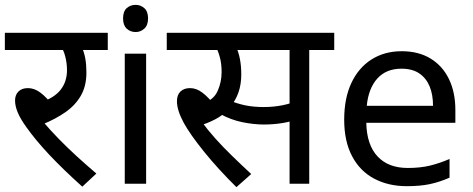

<svg xmlns="http://www.w3.org/2000/svg" viewBox="-20 -757 1947 791"><path d="M284 -551 316 -566Q327 -541 331.5 -515.5Q336 -490 336 -458Q336 -403 313.5 -363.5Q291 -324 250.5 -295.5Q210 -267 156 -245L158 -255Q186 -222 221.5 -185.5Q257 -149 296.5 -113Q336 -77 377 -42L319 12Q240 -59 183.5 -119Q127 -179 88 -234Q63 -269 52.5 -295Q42 -321 42 -343Q42 -366 56 -380Q70 -394 95 -394Q122 -394 147 -375Q172 -356 197 -323L147 -335Q204 -354 230 -387.5Q256 -421 256 -468Q256 -497 248.5 -525.5Q241 -554 230 -565L275 -551H0V-622H424V-551Z M582 -536V0H494V-536ZM539 -737Q559 -737 574.5 -723.5Q590 -710 590 -681Q590 -653 574.5 -639Q559 -625 539 -625Q517 -625 502 -639Q487 -653 487 -681Q487 -710 502 -723.5Q517 -737 539 -737Z M954 14Q879 -60 821.5 -131Q764 -202 737 -251Q723 -277 716 -299Q709 -321 709 -340Q709 -366 723.5 -380Q738 -394 763 -394Q789 -394 813.5 -375.5Q838 -357 862 -326L815 -331Q860 -345 876.5 -382Q893 -419 893 -460Q893 -495 885.5 -522Q878 -549 869 -564L910 -551H667V-622H1084V-551H918L952 -566Q963 -542 968.5 -513.5Q974 -485 974 -450Q974 -410 962.5 -376.5Q951 -343 928 -317L924 -310Q906 -289 880 -273Q854 -257 814 -243L812 -254Q837 -220 868 -185.5Q899 -151 936 -115Q973 -79 1015 -40ZM1067 -244Q1026 -244 979 -253.5Q932 -263 888 -287L915 -347Q956 -330 990.5 -323Q1025 -316 1066 -316Q1107 -316 1144.5 -323.5Q1182 -331 1220 -348V-272Q1185 -257 1146.5 -250.5Q1108 -244 1067 -244ZM1173 0V-551H1063V-622H1357V-551H1254V0Z M1635 -546Q1704 -546 1753.5 -516Q1803 -486 1829.5 -431.5Q1856 -377 1856 -304V-251H1489Q1491 -160 1535.5 -112.5Q1580 -65 1660 -65Q1711 -65 1750.5 -74.5Q1790 -84 1832 -102V-25Q1791 -7 1751 1.5Q1711 10 1656 10Q1580 10 1521.5 -21Q1463 -52 1430.5 -113.5Q1398 -175 1398 -264Q1398 -352 1427.5 -415Q1457 -478 1510.5 -512Q1564 -546 1635 -546ZM1634 -474Q1571 -474 1534.5 -433.5Q1498 -393 1491 -321H1764Q1764 -367 1750 -401Q1736 -435 1707.5 -454.5Q1679 -474 1634 -474Z"/></svg>

Font: lhindi15
Style: Regular
Weight: 400
Designer: Jelle Bosma - Monotype Design Team
Foundry: Monotype Imaging Inc.
Version: Version 2.006